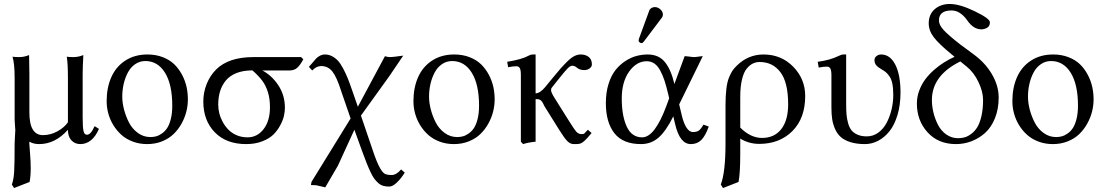

<svg xmlns="http://www.w3.org/2000/svg" viewBox="-20 -718 5596 973"><path d="M398.9 -342.8V-124Q398.9 -73.7 403.1 -54.4Q407.2 -35.2 420.4 -35.2Q430.2 -35.2 439.2 -44.7Q448.2 -54.2 459.5 -78.6L481.4 -64.9Q447.8 12.2 386.7 12.2Q359.9 12.2 342 -6.6Q324.2 -25.4 324.2 -60.1Q259.3 12.2 178.7 12.2Q148.9 12.2 129.4 0Q128.4 2 128.4 6.8Q128.4 12.2 132.1 57.1Q135.7 102.1 135.7 133.3Q135.7 175.3 129.9 204.1L51.3 234.9L40 217.3Q49.3 193.4 51.8 151.1Q54.2 108.9 54.2 7.3Q54.2 -6.8 55.9 -27.8Q57.6 -48.8 57.6 -59.1Q57.6 -63.5 55.9 -82.3Q54.2 -101.1 54.2 -111.8V-322.3Q54.2 -394.5 43.5 -430.7Q54.2 -428.7 77.6 -428.7Q103 -428.7 127.4 -439Q128.9 -375 128.9 -342.8V-147.5Q128.9 -33.2 197.8 -33.2Q236.3 -33.2 271.5 -52.7Q306.6 -72.3 324.2 -98.6V-322.3Q324.2 -396.5 318.4 -430.7Q329.1 -428.7 352.5 -428.7Q377.9 -428.7 402.3 -439Q398.9 -375 398.9 -342.8Z M520.5 -205.1Q520.5 -273.9 544.2 -327.1Q567.9 -380.4 615.2 -411.1Q662.6 -441.9 727.1 -441.9Q770 -441.9 805.2 -428.2Q840.3 -414.6 863.5 -391.8Q886.7 -369.1 902.6 -339.1Q918.5 -309.1 925.3 -277.8Q932.1 -246.6 932.1 -214.4Q932.1 -183.6 924.3 -152.3Q916.5 -121.1 899.9 -91.3Q883.3 -61.5 859.6 -38.6Q835.9 -15.6 801.3 -1.7Q766.6 12.2 725.6 12.2Q686.5 12.2 652.8 -0.5Q619.1 -13.2 595.2 -34.7Q571.3 -56.2 554.2 -84.2Q537.1 -112.3 528.8 -143.1Q520.5 -173.8 520.5 -205.1ZM716.8 -408.7Q688 -408.7 665 -392.8Q642.1 -377 628.2 -350.8Q614.3 -324.7 606.9 -293.2Q599.6 -261.7 599.6 -228Q599.6 -197.8 608.4 -163.6Q617.2 -129.4 633.5 -97.4Q649.9 -65.4 678.5 -44.4Q707 -23.4 742.2 -23.4Q757.3 -23.4 771.2 -27.1Q785.2 -30.8 800.5 -41.5Q815.9 -52.2 827.1 -69.1Q838.4 -85.9 845.7 -115.2Q853 -144.5 853 -182.1Q853 -290 816.2 -349.4Q779.3 -408.7 716.8 -408.7Z M1445.3 -360.8H1309.6Q1357.9 -335.4 1390.9 -285.2Q1423.8 -234.9 1423.8 -171.9Q1423.8 -152.3 1418.9 -130.6Q1414.1 -108.9 1400.1 -82.8Q1386.2 -56.6 1365.5 -36.1Q1344.7 -15.6 1308.8 -1.7Q1272.9 12.2 1228 12.2Q1126.5 12.2 1068.4 -47.6Q1010.3 -107.4 1010.3 -203.6Q1010.3 -249.5 1027.3 -292.2Q1044.4 -335 1075.2 -365.7Q1138.2 -428.7 1264.6 -428.7H1505.9L1517.1 -417.5Q1501.5 -388.2 1486.3 -374.5Q1471.2 -360.8 1445.3 -360.8ZM1234.4 -22Q1283.7 -22 1315.9 -63.7Q1348.1 -105.5 1348.1 -174.8Q1348.1 -218.8 1337.2 -252.7Q1326.2 -286.6 1308.1 -310.3Q1290 -334 1259.3 -361.3Q1212.4 -361.3 1178.2 -347.7Q1144 -334 1124.3 -309.8Q1104.5 -285.6 1095.2 -255.1Q1085.9 -224.6 1085.9 -187.5Q1085.9 -166.5 1091.3 -144.3Q1096.7 -122.1 1108.6 -100.1Q1120.6 -78.1 1137.5 -60.8Q1154.3 -43.5 1179.4 -32.7Q1204.6 -22 1234.4 -22Z M1709.5 -254.9Q1687 -326.7 1664.8 -355Q1642.6 -383.3 1607.4 -383.3Q1584 -383.3 1562 -360.8L1545.4 -379.4Q1552.2 -386.2 1564 -400.4Q1575.7 -414.6 1582.5 -421.9Q1589.4 -429.2 1601.3 -435.5Q1613.3 -441.9 1626.5 -441.9Q1646 -441.9 1662.8 -433.1Q1679.7 -424.3 1692.6 -410.2Q1705.6 -396 1718.8 -371.3Q1731.9 -346.7 1742.2 -321.3Q1752.4 -295.9 1765.1 -258.8L1793.5 -177.2L1930.7 -433.1Q1946.3 -428.7 1953.6 -428.7Q1964.4 -428.7 1981.7 -430.7Q1999 -432.6 2011.2 -434.6L2023.4 -436L1952.6 -331.5L1809.1 -132.3L1870.1 46.9Q1889.6 104.5 1904.1 130.6Q1918.5 156.7 1930.2 162.8Q1941.9 168.9 1964.8 168.9Q1988.8 168.9 2012.7 140.6L2031.2 156.7Q2012.7 186.5 1991.2 207Q1969.7 227.5 1952.6 227.5Q1935.5 227.5 1922.4 223.9Q1909.2 220.2 1897.5 210Q1885.7 199.7 1876.7 187.5Q1867.7 175.3 1856.9 152.3Q1846.2 129.4 1837.4 106.9Q1828.6 84.5 1814.9 47.4L1775.9 -60.5L1692.4 121.6L1628.4 231.4L1582 220.7L1555.7 219.7L1558.6 203.6L1756.8 -117.7Z M2075.2 -205.1Q2075.2 -273.9 2098.9 -327.1Q2122.6 -380.4 2169.9 -411.1Q2217.3 -441.9 2281.7 -441.9Q2324.7 -441.9 2359.9 -428.2Q2395 -414.6 2418.2 -391.8Q2441.4 -369.1 2457.3 -339.1Q2473.1 -309.1 2480 -277.8Q2486.8 -246.6 2486.8 -214.4Q2486.8 -183.6 2479 -152.3Q2471.2 -121.1 2454.6 -91.3Q2438 -61.5 2414.3 -38.6Q2390.6 -15.6 2356 -1.7Q2321.3 12.2 2280.3 12.2Q2241.2 12.2 2207.5 -0.5Q2173.8 -13.2 2149.9 -34.7Q2126 -56.2 2108.9 -84.2Q2091.8 -112.3 2083.5 -143.1Q2075.2 -173.8 2075.2 -205.1ZM2271.5 -408.7Q2242.7 -408.7 2219.7 -392.8Q2196.8 -377 2182.9 -350.8Q2168.9 -324.7 2161.6 -293.2Q2154.3 -261.7 2154.3 -228Q2154.3 -197.8 2163.1 -163.6Q2171.9 -129.4 2188.2 -97.4Q2204.6 -65.4 2233.2 -44.4Q2261.7 -23.4 2296.9 -23.4Q2312 -23.4 2325.9 -27.1Q2339.8 -30.8 2355.2 -41.5Q2370.6 -52.2 2381.8 -69.1Q2393.1 -85.9 2400.4 -115.2Q2407.7 -144.5 2407.7 -182.1Q2407.7 -290 2370.8 -349.4Q2334 -408.7 2271.5 -408.7Z M2979.5 -391.6Q2979.5 -379.4 2967.8 -371.1Q2956.1 -362.8 2941.4 -362.8Q2917 -362.8 2902.3 -376Q2892.6 -384.8 2879.9 -384.8Q2869.6 -384.8 2856.2 -371.1Q2842.8 -357.4 2811 -317.4L2776.4 -273.9Q2772.5 -269 2772.5 -261.2Q2772.5 -250 2789.6 -222.7L2862.3 -106.9Q2892.1 -59.6 2899.9 -51.3Q2911.6 -38.6 2924.8 -38.6Q2926.3 -38.6 2928.7 -38.6Q2931.2 -38.6 2932.1 -38.6Q2937.5 -38.6 2941.4 -41.7Q2945.3 -44.9 2959 -60.5Q2977.5 -43.9 2978 -43.9Q2956.5 -17.6 2943.4 -5.6Q2930.2 6.3 2921.6 9.3Q2913.1 12.2 2899.4 12.2Q2897.9 12.2 2894 12.2Q2890.1 12.2 2887.7 12.2Q2870.1 12.2 2855 -2.9Q2839.8 -18.1 2812 -63L2738.8 -180.2Q2736.8 -184.1 2733.4 -191.4Q2730 -198.7 2727.8 -201.7Q2725.6 -204.6 2721.4 -208.7Q2717.3 -212.9 2710.7 -214.4Q2704.1 -215.8 2694.3 -215.8V0Q2655.8 3.9 2630.9 12.2L2619.6 0V-337.4Q2619.6 -363.8 2614 -373Q2608.4 -382.3 2597.2 -382.3Q2579.6 -382.3 2555.2 -377.4L2550.3 -404.8Q2625.5 -417 2659.2 -436Q2669.4 -441.9 2679.2 -441.9H2694.3V-245.1Q2716.3 -245.1 2741.7 -275.4L2779.8 -321.8Q2806.6 -354.5 2820.3 -370.1Q2834 -385.7 2854.2 -405.8Q2874.5 -425.8 2890.6 -433.8Q2906.7 -441.9 2922.9 -441.9Q2947.8 -441.9 2963.6 -429.2Q2979.5 -416.5 2979.5 -391.6Z M3298.3 -682.1Q3313.5 -682.1 3326.4 -670.7Q3339.4 -659.2 3339.4 -644Q3339.4 -635.7 3334.5 -628.9L3242.7 -507.3Q3236.8 -499.5 3231.4 -499.5Q3225.6 -499.5 3220.9 -503.7Q3216.3 -507.8 3216.3 -513.2Q3216.3 -515.6 3218.3 -522.5L3270.5 -665Q3273.4 -672.9 3281.5 -677.5Q3289.6 -682.1 3298.3 -682.1ZM3421.9 -189 3435.5 -131.3Q3445.3 -91.3 3459.7 -70.1Q3474.1 -48.8 3491.2 -48.8Q3510.7 -48.8 3521.5 -56.4Q3532.2 -64 3544.9 -86.4L3571.8 -76.7Q3554.7 -29.3 3533.9 -8.5Q3513.2 12.2 3481 12.2Q3424.8 12.2 3401.4 -88.9L3392.1 -128.4Q3355 -53.2 3317.1 -20.5Q3279.3 12.2 3228.5 12.2Q3136.7 12.2 3093.5 -43Q3050.3 -98.1 3050.3 -195.8Q3050.3 -249 3063.7 -292Q3077.1 -335 3098.6 -362.3Q3120.1 -389.6 3148.4 -408.2Q3176.8 -426.8 3205.1 -434.3Q3233.4 -441.9 3262.2 -441.9Q3317.4 -441.9 3348.6 -404.5Q3379.9 -367.2 3397.5 -293V-292L3449.7 -433.6Q3457 -433.6 3473.4 -431.2Q3489.7 -428.7 3497.6 -428.7Q3505.4 -428.7 3520.5 -431.2Q3535.6 -433.6 3541.5 -433.6ZM3371.1 -219.7 3366.2 -241.2Q3356.9 -280.8 3347.9 -308.3Q3338.9 -335.9 3326.2 -359.9Q3313.5 -383.8 3296.4 -395.8Q3279.3 -407.7 3257.3 -407.7Q3205.6 -407.7 3168.2 -355.2Q3130.9 -302.7 3130.9 -219.2Q3130.9 -131.3 3156 -76.7Q3181.2 -22 3233.9 -22Q3267.1 -22 3297.9 -63.2Q3328.6 -104.5 3356 -178.7Z M3722.7 204.1 3644 234.9 3632.8 217.3Q3656.7 155.3 3656.7 7.3V-184.1Q3656.7 -233.4 3661.1 -268.8Q3665.5 -304.2 3674.8 -326.2Q3684.1 -348.1 3691.7 -359.4Q3699.2 -370.6 3711.9 -383.3Q3770 -441.9 3849.6 -441.9Q3939 -441.9 3999.8 -379.9Q4060.5 -317.9 4060.5 -231.4Q4060.5 -118.7 3995.6 -53.7Q3930.7 11.2 3827.6 11.2Q3775.4 11.2 3731.4 -15.6V58.1Q3731.4 161.6 3722.7 204.1ZM3974.1 -189Q3974.1 -300.8 3934.8 -352.3Q3895.5 -403.8 3830.1 -403.8Q3812 -403.8 3796.1 -396.5Q3780.3 -389.2 3764.9 -371.1Q3749.5 -353 3740.5 -316.4Q3731.4 -279.8 3731.4 -227.5V-71.3Q3783.7 -19 3841.8 -19Q3904.3 -19 3939.2 -63.7Q3974.1 -108.4 3974.1 -189Z M4268.1 -189Q4268.1 -158.2 4270 -136.5Q4272 -114.7 4278.3 -92.5Q4284.7 -70.3 4295.9 -56.9Q4307.1 -43.5 4326.4 -35.2Q4345.7 -26.9 4373 -26.9Q4404.8 -26.9 4430.9 -45.9Q4457 -64.9 4473.1 -95.5Q4489.3 -126 4498 -162.6Q4506.8 -199.2 4506.8 -236.8Q4506.8 -271 4502 -294.7Q4497.1 -318.4 4486.3 -332.8Q4475.6 -347.2 4467.8 -353.3Q4460 -359.4 4445.8 -367.7Q4428.7 -377.4 4420.2 -387.7Q4411.6 -397.9 4411.6 -413.6Q4411.6 -425.8 4421.9 -433.8Q4432.1 -441.9 4445.3 -441.9Q4490.7 -441.9 4517.1 -390.4Q4543.5 -338.9 4543.5 -249Q4543.5 -186 4528.1 -135Q4512.7 -84 4487.3 -52.5Q4461.9 -21 4429.9 -4.4Q4397.9 12.2 4363.3 12.2Q4322.3 12.2 4291.7 2.9Q4261.2 -6.3 4242.7 -22Q4224.1 -37.6 4212.9 -62Q4201.7 -86.4 4197.5 -112.5Q4193.4 -138.7 4193.4 -173.3V-335.4Q4193.4 -361.8 4187.7 -371.1Q4182.1 -380.4 4170.9 -380.4Q4153.3 -380.4 4128.9 -375.5L4124 -404.8Q4186 -413.1 4229 -434.1Q4244.6 -441.9 4252.9 -441.9H4268.1Z M4817.4 -430.2 4802.7 -442.4Q4738.8 -494.6 4712.6 -528.6Q4686.5 -562.5 4686.5 -599.6Q4686.5 -645 4716.8 -671.4Q4747.1 -697.8 4793.5 -697.8Q4843.8 -697.8 4919.4 -661.1Q4996.6 -624 4996.6 -605Q4996.6 -585.4 4982.4 -577.4Q4968.3 -569.3 4953.1 -569.3Q4913.6 -569.3 4882.8 -613.3Q4846.7 -665 4802.2 -665Q4738.3 -665 4738.3 -614.3Q4738.3 -591.8 4762 -565.9Q4785.6 -540 4845.7 -493.2L4917 -440.4Q4973.6 -398.4 5006.3 -342.8Q5041 -283.7 5041 -224.1Q5041 -165.5 5022.2 -118.9Q5003.4 -72.3 4972.2 -44.4Q4940.9 -16.6 4903.3 -2.2Q4865.7 12.2 4824.7 12.2Q4734.9 12.2 4680.7 -47.4Q4626.5 -106.9 4626.5 -193.4Q4626.5 -227.1 4638.4 -259Q4650.4 -291 4669.2 -316.2Q4688 -341.3 4713.6 -363.8Q4739.3 -386.2 4764.9 -402.1Q4790.5 -418 4817.4 -430.2ZM4846.7 -406.7Q4702.6 -335.9 4702.6 -210.9Q4702.6 -179.2 4710.7 -146.5Q4718.8 -113.8 4734.1 -84.2Q4749.5 -54.7 4776.1 -36.1Q4802.7 -17.6 4835.9 -17.6Q4853 -17.6 4868.7 -22Q4884.3 -26.4 4901.9 -39.3Q4919.4 -52.2 4932.4 -73Q4945.3 -93.8 4953.6 -129.6Q4961.9 -165.5 4961.9 -212.4Q4961.9 -252.9 4938.7 -302Q4915.5 -351.1 4878.4 -380.9Z M5110.4 -205.1Q5110.4 -273.9 5134 -327.1Q5157.7 -380.4 5205.1 -411.1Q5252.4 -441.9 5316.9 -441.9Q5359.9 -441.9 5395 -428.2Q5430.2 -414.6 5453.4 -391.8Q5476.6 -369.1 5492.4 -339.1Q5508.3 -309.1 5515.1 -277.8Q5522 -246.6 5522 -214.4Q5522 -183.6 5514.2 -152.3Q5506.3 -121.1 5489.7 -91.3Q5473.1 -61.5 5449.5 -38.6Q5425.8 -15.6 5391.1 -1.7Q5356.4 12.2 5315.4 12.2Q5276.4 12.2 5242.7 -0.5Q5209 -13.2 5185.1 -34.7Q5161.1 -56.2 5144 -84.2Q5127 -112.3 5118.7 -143.1Q5110.4 -173.8 5110.4 -205.1ZM5306.6 -408.7Q5277.8 -408.7 5254.9 -392.8Q5231.9 -377 5218 -350.8Q5204.1 -324.7 5196.8 -293.2Q5189.5 -261.7 5189.5 -228Q5189.5 -197.8 5198.2 -163.6Q5207 -129.4 5223.4 -97.4Q5239.7 -65.4 5268.3 -44.4Q5296.9 -23.4 5332 -23.4Q5347.2 -23.4 5361.1 -27.1Q5375 -30.8 5390.4 -41.5Q5405.8 -52.2 5417 -69.1Q5428.2 -85.9 5435.5 -115.2Q5442.9 -144.5 5442.9 -182.1Q5442.9 -290 5406 -349.4Q5369.1 -408.7 5306.6 -408.7Z"/></svg>

Font: Libertinage
Style: l
Weight: 400
Designer: OSP
Foundry: OSP
Version: Version 1.0; 2008; OFL relea